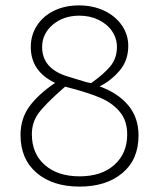

<svg xmlns="http://www.w3.org/2000/svg" viewBox="-20 -676 588 711"><path d="M56 -176Q56 -237 89 -282Q122 -327 184 -369Q94 -412 94 -502Q94 -546 117 -581.5Q140 -617 180.5 -636.5Q221 -656 272 -656Q324 -656 365.5 -636.5Q407 -617 431 -582.5Q455 -548 455 -506Q455 -452 423 -414.5Q391 -377 349 -356Q416 -332 454.5 -286.5Q493 -241 493 -174Q493 -85 433 -35Q373 15 275 15Q175 15 115.5 -36Q56 -87 56 -176ZM413 -502Q413 -534 395 -560.5Q377 -587 345 -602.5Q313 -618 274 -618Q215 -618 175.5 -584.5Q136 -551 136 -502Q136 -422 230 -393L299 -372L317 -368Q364 -401 388.5 -430.5Q413 -460 413 -502ZM451 -178Q451 -229 424 -261.5Q397 -294 354.5 -312.5Q312 -331 248 -348L221 -355L213 -348Q145 -288 121.5 -255Q98 -222 98 -179Q98 -107 146 -65Q194 -23 275 -23Q356 -23 403.5 -65.5Q451 -108 451 -178Z"/></svg>

Font: Bellota Light
Style: Regular
Weight: 300
Designer: Kemie Guaida
Foundry: Kemie Guaida
Version: Version 4.001